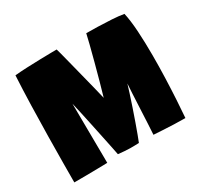

<svg xmlns="http://www.w3.org/2000/svg" viewBox="-134 -803 1015 972"><g transform="rotate(-30 373.0 -317.0)"><path d="M41 -3.5Q41 -44 41.5 -114.5Q42 -185 43.2 -272Q44.5 -359 47 -450Q49.5 -541 54 -622Q84 -625 124.5 -626.8Q165 -628.5 204.2 -629.5Q243.5 -630.5 270.5 -630.8Q297.5 -631 300 -631Q301 -628.5 307.8 -603.2Q314.5 -578 324.2 -539.2Q334 -500.5 345.2 -456.2Q356.5 -412 366.8 -370.8Q377 -329.5 384 -300Q394 -334 407.2 -381.5Q420.5 -429 433.5 -478.5Q446.5 -528 456.8 -568.2Q467 -608.5 471 -627.5Q497 -627.5 537 -626.5Q577 -625.5 618.2 -623Q659.5 -620.5 687.5 -615.5Q697.5 -571.5 701.8 -504.8Q706 -438 706 -362.5Q706 -298 703.8 -231.5Q701.5 -165 698 -106Q694.5 -47 691 -4.5Q660.5 -4.5 625 -5.8Q589.5 -7 558 -9Q526.5 -11 508.5 -12Q510 -33 512.2 -75.5Q514.5 -118 516.5 -164.5Q518.5 -207.5 520.5 -245.8Q522.5 -284 524 -303Q518.5 -283.5 508.2 -252Q498 -220.5 485.8 -184.2Q473.5 -148 461.2 -113.2Q449 -78.5 439 -51.8Q429 -25 424 -13Q415.5 -12.5 398.5 -12.2Q381.5 -12 373 -12Q357.5 -12 341 -13.5Q324.5 -15 303.5 -17Q301.5 -28.5 295.2 -58.8Q289 -89 280.5 -129.5Q272 -170 263 -212.8Q254 -255.5 245.8 -293Q237.5 -330.5 232 -353.5Q232.5 -296 233 -236.2Q233.5 -176.5 234 -125.8Q234.5 -75 234.8 -42.5Q235 -10 235 -6Q213 -5.5 179.8 -4.8Q146.5 -4 110 -3.8Q73.5 -3.5 41 -3.5Z"/></g></svg>

Font: Grandstander Black
Style: Regular
Weight: 900
Designer: Tyler Finck
Foundry: Etcetera Type Co
Version: Version 1.200; ttfautohint (v1.8.3)